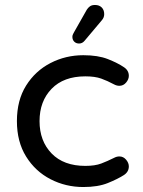

<svg xmlns="http://www.w3.org/2000/svg" viewBox="-20 -742 573 772"><path d="M315 10Q244 10 183 -21.5Q122 -53 85 -112.5Q48 -172 48 -255Q48 -339 85 -398Q122 -457 183 -488.5Q244 -520 315 -520Q374 -520 413.5 -504.5Q453 -489 478 -472Q498 -459 498 -437Q498 -423 487 -410Q476 -397 460 -397Q449 -397 438 -403Q412 -417 387 -426Q362 -435 323 -435Q236 -435 187.5 -385Q139 -335 139 -255Q139 -175 187.5 -125Q236 -75 323 -75Q362 -75 387 -84.5Q412 -94 438 -107Q449 -113 460 -113Q476 -113 487 -100Q498 -87 498 -73Q498 -51 478 -38Q453 -22 413.5 -6Q374 10 315 10ZM298 -567Q286 -567 278.5 -574.5Q271 -582 271 -594Q271 -600 274 -605.5Q277 -611 278 -613L329 -703Q334 -711 341.5 -716.5Q349 -722 362 -722Q379 -722 389 -712Q399 -702 399 -685Q399 -671 389 -660L320 -578Q311 -567 298 -567Z"/></svg>

Font: Varela Round
Style: Regular
Weight: 400
Designer: Joe Prince, Avraham Cornfeld
Foundry: Joe Prince, Avraham Cornfeld
Version: Version 3.010; ttfautohint (v1.8.4.7-5d5b)